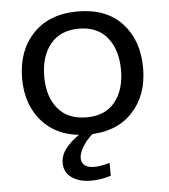

<svg xmlns="http://www.w3.org/2000/svg" viewBox="-52 -561 718 815"><g transform="rotate(-5 307.0 -153.5)"><path d="M303.2 207Q254.4 207 221.9 184.8Q189.5 162.6 189.5 122.1Q189.5 83.5 221.2 49.3Q252.9 15.1 295.4 -7.3L346.7 -4.9Q313 17.1 290.3 50Q267.6 83 267.6 107.9Q267.6 127.9 281.5 138.9Q295.4 149.9 323.2 149.9Q347.7 149.9 388.2 138.7V193.4Q344.7 207 303.2 207ZM308.1 10.7Q186.5 10.7 117.9 -61.5Q49.3 -133.8 49.3 -250Q49.3 -368.2 118.4 -440.9Q187.5 -513.7 309.1 -513.7Q430.2 -513.7 497.6 -441.2Q564.9 -368.7 564.9 -250Q564.9 -133.8 496.6 -61.5Q428.2 10.7 308.1 10.7ZM308.1 -62.5Q387.2 -62.5 429 -113.8Q470.7 -165 470.7 -250Q470.7 -336.4 428.5 -388.4Q386.2 -440.4 307.6 -440.4Q228.5 -440.4 186 -388.4Q143.6 -336.4 143.6 -250Q143.6 -165 185.8 -113.8Q228 -62.5 308.1 -62.5Z"/></g></svg>

Font: Muli
Style: Regular
Weight: 400
Designer: Vernon Adams
Foundry: newtypography
Version: Version 2; ttfautohint (v1.00rc1.6-4cba) -l 8 -r 50 -G 200 -